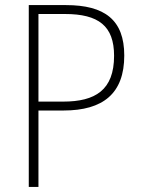

<svg xmlns="http://www.w3.org/2000/svg" viewBox="-20 -734 555 754"><path d="M239 -714H93V0H131V-300H229C385 -300 468 -367 468 -516C468 -656 391 -714 239 -714ZM235 -679C367 -679 428 -632 428 -515C428 -380 354 -335 228 -335H131V-679Z"/></svg>

Font: Noto Sans Lao SemiCondensed ExtraLight
Style: Regular
Weight: 200
Width: 4
Designer: Monotype Design Team
Foundry: Monotype Imaging Inc.
Version: Version 2.003